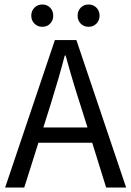

<svg xmlns="http://www.w3.org/2000/svg" viewBox="-20 -834 584 854"><path d="M204.1 -366.2 172.9 -267.1H369.1L337.9 -366.2Q305.2 -465.8 272 -586.9H268.1Q241.2 -484.4 204.1 -366.2ZM2.9 0 224.1 -655.8H319.8L541 0H452.1L390.1 -199.2H150.9L87.9 0ZM168 -714.8Q147 -714.8 133.1 -729Q119.1 -743.2 119.1 -764.2Q119.1 -785.6 133.1 -799.8Q147 -814 168 -814Q189.5 -814 203.1 -799.8Q216.8 -785.6 216.8 -764.2Q216.8 -743.2 203.1 -729Q189.5 -714.8 168 -714.8ZM374 -714.8Q352.5 -714.8 338.9 -729Q325.2 -743.2 325.2 -764.2Q325.2 -785.6 338.9 -799.8Q352.5 -814 374 -814Q395 -814 408.9 -799.8Q422.9 -785.6 422.9 -764.2Q422.9 -743.2 408.9 -729Q395 -714.8 374 -714.8Z"/></svg>

Font: Source Sans Pro
Style: Regular
Weight: 400
Designer: Paul D. Hunt
Foundry: Adobe Systems Incorporated
Version: Version 3.006;hotconv 1.0.111;makeotfexe 2.5.65597